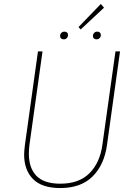

<svg xmlns="http://www.w3.org/2000/svg" viewBox="-20 -941 681 971"><path d="M521 -207Q507 -107 448 -48.5Q389 10 285 10Q192 10 147 -35.5Q102 -81 102 -160Q102 -174 106 -208L172 -681H195L129 -209Q126 -185 126 -163Q126 -91 164.5 -51.5Q203 -12 285 -12Q380 -12 433 -65.5Q486 -119 498 -210L564 -681H587ZM490 -921 506 -902 388 -792 377 -804ZM284 -759Q284 -768 290 -774.5Q296 -781 306 -781Q314 -781 319 -776.5Q324 -772 324 -764Q324 -755 318 -748.5Q312 -742 303 -742Q294 -742 289 -746.5Q284 -751 284 -759ZM450 -759Q450 -768 456 -774.5Q462 -781 472 -781Q480 -781 485 -776.5Q490 -772 490 -764Q490 -755 484 -748.5Q478 -742 468 -742Q460 -742 455 -746.5Q450 -751 450 -759Z"/></svg>

Font: Fira Sans Thin
Style: Italic
Weight: 250
Italic angle: -8°
Designer: Carrois Corporate & Edenspiekermann AG
Foundry: Carrois Corporate GbR & Edenspiekermann AG
Version: Version 4.203